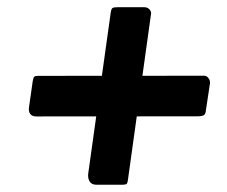

<svg xmlns="http://www.w3.org/2000/svg" viewBox="-20 -637 623 527"><path d="M545.3 -335.3Q544.6 -323.5 539 -320.6Q533.4 -317.7 519.9 -317.7L79.6 -317.4Q67.8 -317.4 62.9 -324.4Q58.1 -331.3 59.5 -341.8L69.9 -414.9Q71.6 -423.9 74 -426.3Q76.5 -428.8 83.4 -428.8L540.9 -429.1Q547.4 -429.1 552.3 -422.4Q557.1 -415.8 556.4 -408.5ZM243.7 -130Q231.9 -130 226.2 -138.7Q220.5 -147.4 222.2 -160.9L283.7 -600.9Q285.4 -613 288.9 -615.1Q292.4 -617.2 302.9 -617.2H376Q385 -617.2 390.6 -610.9Q396.1 -604.6 394.4 -597.6L330.7 -140.2Q329.7 -133.7 326.9 -131.8Q324.2 -130 316.9 -130Z"/></svg>

Font: Libre Franklin Thin
Style: Italic
Weight: 100
Italic angle: -8°
Designer: Pablo Impallari, Rodrigo Fuenzalida, Nhung Nguyen
Foundry: Impallari Type
Version: Version 3.000